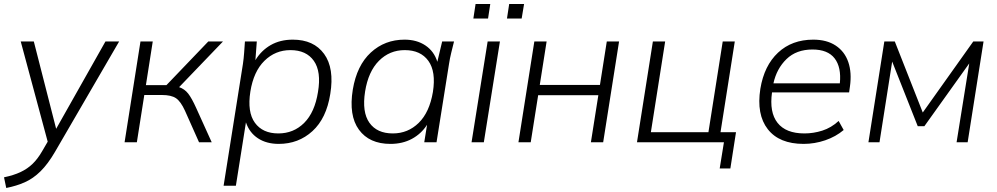

<svg xmlns="http://www.w3.org/2000/svg" viewBox="-42 -707 4952 954"><path d="M-11 227 -22 174Q26 164 60 148Q94 132 119.5 107.5Q145 83 167 45L195 -3L61 -501H126L237 -67L482 -501H550L231 48Q196 108 159.5 144Q123 180 81.5 198.5Q40 217 -11 227Z M577 0 656 -501H717L683 -284H785L993 -501H1066L848 -274Q875 -265 893 -242Q911 -219 933 -170L1010 0H947L877 -157Q856 -203 832.5 -219Q809 -235 762 -235H675L638 0Z M1069 216 1165 -389Q1169 -416 1171 -444.5Q1173 -473 1175 -501H1234L1227 -408Q1256 -456 1303 -483Q1350 -510 1413 -510Q1517 -510 1568.5 -439Q1620 -368 1599 -240Q1580 -119 1510.5 -55.5Q1441 8 1343 8Q1282 8 1239.5 -20Q1197 -48 1180 -99L1130 216ZM1341 -44Q1417 -44 1469.5 -96.5Q1522 -149 1538 -250Q1555 -351 1517.5 -404.5Q1480 -458 1401 -458Q1326 -458 1272 -405Q1218 -352 1202 -252Q1186 -150 1224.5 -97Q1263 -44 1341 -44Z M1898 8Q1793 8 1741.5 -62.5Q1690 -133 1711 -262Q1731 -382 1800.5 -446Q1870 -510 1968 -510Q2029 -510 2072 -481Q2115 -452 2131 -400L2155 -501H2214Q2207 -473 2200 -444.5Q2193 -416 2189 -389L2127 0H2066L2080 -87Q2051 -42 2004.5 -17Q1958 8 1898 8ZM1910 -44Q1985 -44 2038.5 -96.5Q2092 -149 2109 -250Q2125 -351 2086.5 -404.5Q2048 -458 1969 -458Q1894 -458 1841 -405Q1788 -352 1772 -252Q1756 -150 1793.5 -97Q1831 -44 1910 -44Z M2301 0 2381 -501H2442L2362 0ZM2477 -615 2488 -687H2562L2550 -615ZM2310 -615 2321 -687H2394L2383 -615Z M2534 0 2613 -501H2674L2640 -285H2939L2973 -501H3034L2955 0H2894L2931 -234H2632L2595 0Z M3534 130 3555 0H3123L3202 -501H3263L3192 -50H3478L3549 -501H3609L3538 -50H3615L3587 130Z M3951 8Q3830 8 3773 -65Q3716 -138 3736 -266Q3755 -381 3824 -445.5Q3893 -510 3999 -510Q4066 -510 4110.5 -480.5Q4155 -451 4173 -398.5Q4191 -346 4181 -276L4177 -248H3794Q3780 -149 3821.5 -96.5Q3863 -44 3955 -44Q4000 -44 4044 -58Q4088 -72 4125 -106L4150 -61Q4111 -28 4058.5 -10Q4006 8 3951 8ZM3995 -461Q3915 -461 3866 -413.5Q3817 -366 3801 -293H4131Q4139 -373 4105 -417Q4071 -461 3995 -461Z M4273 0 4352 -501H4404L4543 -148L4794 -501H4845L4766 0H4711L4774 -392L4551 -80H4518L4391 -401L4328 0Z"/></svg>

Font: Mulish Light
Style: Italic
Weight: 300
Italic angle: -9°
Designer: Vernon Adams
Foundry: Vernon Adams
Version: Version 3.603; ttfautohint (v1.8.3)